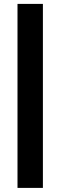

<svg xmlns="http://www.w3.org/2000/svg" viewBox="-20 -730 302 960"><path d="M194.5 209.5H67.5V-710.5H194.5Z"/></svg>

Font: Anek Gujarati Medium
Style: Bold
Weight: 700
Version: Version 1.003